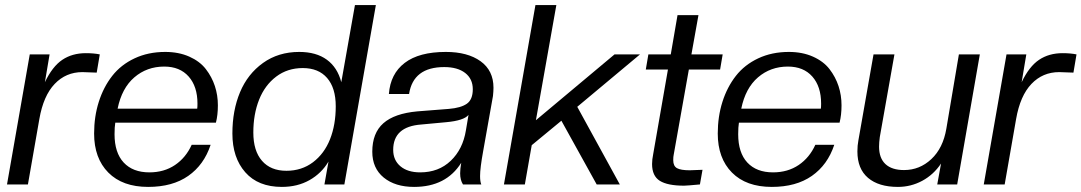

<svg xmlns="http://www.w3.org/2000/svg" viewBox="-20 -732 4292 762"><path d="M90.8 0H7.8L98.1 -516.1H176.8L158.2 -405.8Q188 -468.3 227.3 -494.6Q266.6 -521 320.8 -521Q352.5 -521 376 -516.1L363.8 -443.8L307.1 -445.8Q241.7 -445.8 197 -398.9Q152.3 -352.1 136.2 -259.8Z M567.9 9.8Q466.3 9.8 409.9 -47.1Q353.5 -104 353.5 -202.1Q353.5 -269.5 372.1 -327.9Q390.6 -386.2 425.3 -430.7Q460 -475.1 514.2 -500.5Q568.4 -525.9 635.7 -525.9Q689.5 -525.9 731.2 -507.3Q772.9 -488.8 796.9 -457.8Q820.8 -426.8 832.8 -390.4Q844.7 -354 844.7 -314Q844.7 -275.4 836.9 -245.1H437.5Q434.6 -228 434.6 -199.2Q434.6 -126 470.9 -86.9Q507.3 -47.9 572.8 -47.9Q631.3 -47.9 674.6 -77.1Q717.8 -106.4 740.7 -157.2H815.9Q789.6 -77.6 727.1 -33.9Q664.6 9.8 567.9 9.8ZM631.8 -467.8Q563 -467.8 513.2 -425Q463.4 -382.3 446.8 -300.8H762.7Q763.7 -307.6 763.7 -320.8Q763.7 -388.7 728.8 -428.2Q693.8 -467.8 631.8 -467.8Z M1098.6 9.8Q1004.4 9.8 953.4 -48.3Q902.3 -106.4 902.3 -202.1Q902.3 -293.5 932.6 -366Q962.9 -438.5 1023.9 -482.2Q1085 -525.9 1167.5 -525.9Q1234.9 -525.9 1277.1 -495.1Q1319.3 -464.4 1334.5 -405.8L1388.7 -711.9H1471.7L1346.7 0H1267.6L1283.7 -90.8Q1255.9 -43.9 1208.3 -17.1Q1160.6 9.8 1098.6 9.8ZM1116.7 -54.2Q1177.2 -54.2 1222.2 -88.1Q1267.1 -122.1 1289.8 -179.4Q1312.5 -236.8 1312.5 -310.1Q1312.5 -382.8 1278.3 -422.4Q1244.1 -461.9 1181.6 -461.9Q1121.1 -461.9 1076.2 -428Q1031.2 -394 1008.3 -336.4Q985.4 -278.8 985.4 -206.1Q985.4 -133.3 1019.8 -93.8Q1054.2 -54.2 1116.7 -54.2Z M1623.5 9.8Q1548.3 9.8 1502.9 -27.3Q1457.5 -64.5 1457.5 -129.9Q1457.5 -204.1 1501.5 -242.9Q1545.4 -281.7 1636.2 -290L1761.2 -299.8Q1809.1 -303.7 1832.8 -320.3Q1856.4 -336.9 1856.4 -377.9Q1856.4 -418.9 1826.2 -442.4Q1795.9 -465.8 1743.2 -465.8Q1620.1 -465.8 1603.5 -358.9H1523.4Q1529.3 -439 1586.2 -482.4Q1643.1 -525.9 1749.5 -525.9Q1835.9 -525.9 1887.2 -489Q1938.5 -452.1 1938.5 -383.8Q1938.5 -370.6 1936.5 -351.1L1897.5 -131.8Q1885.3 -64.9 1885.3 -33.2Q1885.3 -11.2 1890.1 0H1817.4Q1806.2 -17.6 1806.2 -43.9Q1806.2 -61.5 1810.5 -85.9Q1750.5 9.8 1623.5 9.8ZM1647.5 -47.9Q1720.7 -47.9 1768.8 -93.8Q1816.9 -139.6 1829.1 -214.8L1839.4 -275.9Q1820.8 -253.4 1751.5 -247.1L1651.4 -237.8Q1540.5 -229.5 1540.5 -137.2Q1540.5 -96.2 1569.3 -72Q1598.1 -47.9 1647.5 -47.9Z M2439.9 0H2348.1L2208 -252.9L2090.3 -155.8L2063 0H1980L2105 -711.9H2188L2106.9 -254.9L2418.9 -516.1H2520L2271 -308.1Z M2694.8 4.9Q2629.4 4.9 2598.6 -14.4Q2567.9 -33.7 2567.9 -81.1Q2567.9 -98.6 2572.3 -120.1L2630.9 -456.1H2543L2553.2 -516.1H2642.1L2668.9 -671.9H2752L2724.1 -516.1H2848.1L2837.9 -456.1H2713.9L2653.8 -118.2Q2651.9 -110.4 2651.9 -96.2Q2651.9 -72.8 2667 -64.5Q2682.1 -56.2 2717.3 -56.2L2768.1 -58.1L2757.8 0Q2705.6 4.9 2694.8 4.9Z M3043 9.8Q2941.4 9.8 2885 -47.1Q2828.6 -104 2828.6 -202.1Q2828.6 -269.5 2847.2 -327.9Q2865.7 -386.2 2900.4 -430.7Q2935.1 -475.1 2989.3 -500.5Q3043.5 -525.9 3110.8 -525.9Q3164.6 -525.9 3206.3 -507.3Q3248 -488.8 3272 -457.8Q3295.9 -426.8 3307.9 -390.4Q3319.8 -354 3319.8 -314Q3319.8 -275.4 3312 -245.1H2912.6Q2909.7 -228 2909.7 -199.2Q2909.7 -126 2946 -86.9Q2982.4 -47.9 3047.9 -47.9Q3106.4 -47.9 3149.7 -77.1Q3192.9 -106.4 3215.8 -157.2H3291Q3264.6 -77.6 3202.1 -33.9Q3139.6 9.8 3043 9.8ZM3106.9 -467.8Q3038.1 -467.8 2988.3 -425Q2938.5 -382.3 2921.9 -300.8H3237.8Q3238.8 -307.6 3238.8 -320.8Q3238.8 -388.7 3203.9 -428.2Q3168.9 -467.8 3106.9 -467.8Z M3543.5 9.8Q3467.3 9.8 3425 -26.1Q3382.8 -62 3382.8 -130.9Q3382.8 -154.8 3386.7 -174.8L3446.8 -516.1H3529.8L3471.7 -188Q3468.8 -166.5 3468.8 -149.9Q3468.8 -104.5 3494.1 -80.8Q3519.5 -57.1 3567.9 -57.1Q3629.9 -57.1 3676.3 -100.6Q3722.7 -144 3735.8 -221.2L3785.6 -516.1H3868.7L3778.8 0H3699.7L3714.8 -83Q3685.1 -38.6 3640.1 -14.4Q3595.2 9.8 3543.5 9.8Z M3967.3 0H3884.3L3974.6 -516.1H4053.2L4034.7 -405.8Q4064.5 -468.3 4103.8 -494.6Q4143.1 -521 4197.3 -521Q4229 -521 4252.4 -516.1L4240.2 -443.8L4183.6 -445.8Q4118.2 -445.8 4073.5 -398.9Q4028.8 -352.1 4012.7 -259.8Z"/></svg>

Font: Creato Display
Style: Italic
Weight: 400
Italic angle: -10°
Version: Version 1.000